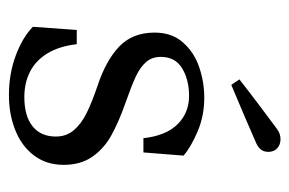

<svg xmlns="http://www.w3.org/2000/svg" viewBox="-129 -507 648 430"><g transform="rotate(90 195.0 -292.0)"><path d="M40 -41.6 47.1 -139.9H79Q83.5 -100.4 99.7 -74Q115.9 -47.6 140.9 -35.1Q165.9 -22.5 197.2 -22.5Q239.8 -22.5 262.8 -40.9Q285.8 -59.4 285.8 -93Q285.8 -116.1 272.2 -132.6Q258.6 -149.1 234.6 -161.3Q210.5 -173.5 171.1 -186.8Q115.1 -205.5 84.1 -235.1Q53 -264.8 53 -314.4Q53 -352.9 75.1 -377.8Q97.1 -402.8 130.4 -414.1Q163.8 -425.5 198.6 -425.5Q239.2 -425.5 274.1 -410.7Q309 -395.9 328.5 -379.1L321.4 -289.2H289.5Q283.9 -339.8 258.3 -365.6Q232.8 -391.4 194.9 -391.4Q158.6 -391.4 133 -375.9Q107.4 -360.4 107.4 -328Q107.4 -308.2 119.2 -294.9Q131 -281.6 151.5 -272.1Q172 -262.5 210.5 -249Q255 -233.2 284.2 -216.8Q313.4 -200.2 331.3 -174.4Q349.2 -148.5 349.2 -110.6Q349.2 -71.8 328 -43.9Q306.8 -16.1 271.2 -2.1Q235.8 12 193 12Q145.5 12 104.9 -3.1Q64.2 -18.1 40 -41.6ZM269.4 -588.8Q274.8 -592.5 280.2 -594.4Q285.6 -596.2 291.9 -596.2Q304 -596.2 312.1 -588.8Q320.1 -581.4 320.1 -569.2Q320.1 -559.2 315.2 -552.8Q310.2 -546.2 300.8 -541.9Q270.8 -528.8 236.7 -514.1Q202.6 -499.4 170.1 -486L157.8 -504.2Q180.1 -521.8 219.9 -551.8Q259.6 -581.8 269.4 -588.8Z"/></g></svg>

Font: Didactic
Style: Regular
Weight: 400
Designer: Tyler Finck
Foundry: Etcetera Type Co
Version: Version 3.007;FEAKit 1.0